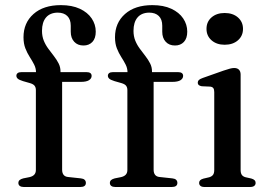

<svg xmlns="http://www.w3.org/2000/svg" viewBox="-20 -748 1072 768"><path d="M228.5 -69Q228.5 -56 234.5 -48.5Q240.5 -41 252.5 -40L303.5 -34.5Q313.5 -33.5 318.5 -28.8Q323.5 -24 323.5 -16.5Q323.5 0 301 0H75Q65 0 59.2 -4.2Q53.5 -8.5 53.5 -16Q53.5 -23.5 58.5 -27.8Q63.5 -32 73 -34.5L98 -39.5Q111 -42.5 117.2 -49.5Q123.5 -56.5 123.5 -68V-388Q123.5 -398 118.5 -404.8Q113.5 -411.5 100 -415.5L72 -423.5Q56 -428.5 50.8 -433.5Q45.5 -438.5 45.5 -445Q45.5 -451.5 50.5 -455.5Q55.5 -459.5 66 -459.5H148L124 -442V-459Q124 -475 116.5 -489.8Q109 -504.5 99 -520Q89 -535.5 81.5 -554.5Q74 -573.5 74 -599Q74 -656.5 114 -692Q154 -727.5 223.5 -727.5Q268 -727.5 299.2 -713Q330.5 -698.5 346.8 -674.2Q363 -650 363 -621.5Q363 -594.5 349.5 -580.2Q336 -566 314 -566Q290.5 -566 276.8 -581Q263 -596 263 -621V-645Q263 -670.5 249.2 -684Q235.5 -697.5 210.5 -697.5Q180 -697 164 -678Q148 -659 148 -624.5Q148 -603 155.2 -585.2Q162.5 -567.5 173.8 -552.5Q185 -537.5 196 -523.2Q207 -509 214.5 -494.2Q222 -479.5 222 -462V-441.5L208 -459.5H326Q336 -459.5 341.2 -455.8Q346.5 -452 346.5 -444.5Q346.5 -434 336 -427.2Q325.5 -420.5 303 -420.5H228.5ZM594.5 -69Q594.5 -56 600.5 -48.5Q606.5 -41 618.5 -40L669.5 -34.5Q679.5 -33.5 684.5 -28.8Q689.5 -24 689.5 -16.5Q689.5 0 667 0H441Q431 0 425.2 -4.2Q419.5 -8.5 419.5 -16Q419.5 -23.5 424.5 -27.8Q429.5 -32 439 -34.5L464 -39.5Q477 -42.5 483.2 -49.5Q489.5 -56.5 489.5 -68V-388Q489.5 -398 484.5 -404.8Q479.5 -411.5 466 -415.5L438 -423.5Q422 -428.5 416.8 -433.5Q411.5 -438.5 411.5 -445Q411.5 -451.5 416.5 -455.5Q421.5 -459.5 432 -459.5H514L490 -442V-459Q490 -475 482.5 -489.8Q475 -504.5 465 -520Q455 -535.5 447.5 -554.5Q440 -573.5 440 -599Q440 -656.5 480 -692Q520 -727.5 589.5 -727.5Q634 -727.5 665.2 -713Q696.5 -698.5 712.8 -674.2Q729 -650 729 -621.5Q729 -594.5 715.5 -580.2Q702 -566 680 -566Q656.5 -566 642.8 -581Q629 -596 629 -621V-645Q629 -670.5 615.2 -684Q601.5 -697.5 576.5 -697.5Q546 -697 530 -678Q514 -659 514 -624.5Q514 -603 521.2 -585.2Q528.5 -567.5 539.8 -552.5Q551 -537.5 562 -523.2Q573 -509 580.5 -494.2Q588 -479.5 588 -462V-441.5L574 -459.5H692Q702 -459.5 707.2 -455.8Q712.5 -452 712.5 -444.5Q712.5 -434 702 -427.2Q691.5 -420.5 669 -420.5H594.5ZM942.5 -450V-68.5Q942.5 -55 947.5 -48.2Q952.5 -41.5 962.5 -39L985 -34Q994 -31.5 998.2 -27.2Q1002.5 -23 1002.5 -16.5Q1002.5 -9 997 -4.5Q991.5 0 979.5 0H798.5Q787 0 781.8 -4.5Q776.5 -9 776.5 -16.5Q776.5 -22.5 780.5 -26.8Q784.5 -31 793.5 -33.5L817 -39Q827 -42 832 -48.5Q837 -55 837 -68.5V-379.5Q837 -390.5 833.2 -395.5Q829.5 -400.5 821 -401.5L787 -403Q778.5 -404.5 774.8 -408Q771 -411.5 771 -417Q771 -423.5 775.2 -427.8Q779.5 -432 790.5 -436L874 -465.5Q890 -471 899.8 -473.5Q909.5 -476 916.5 -476Q929.5 -476 936 -469Q942.5 -462 942.5 -450ZM878.5 -569Q846.5 -569 826.2 -586.8Q806 -604.5 806 -632.5Q806 -661 826.2 -678.5Q846.5 -696 878.5 -696Q911.5 -696 931.8 -678.2Q952 -660.5 952 -632.5Q952 -604.5 931.8 -586.8Q911.5 -569 878.5 -569Z"/></svg>

Font: Fraunces Wonky
Style: Regular
Weight: 400
Version: Version 1.000;[b76b70a41]